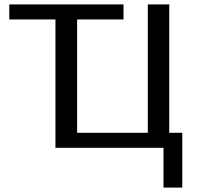

<svg xmlns="http://www.w3.org/2000/svg" viewBox="-20 -669 965 869"><path d="M805 -68V180H720V0H231V-581H22V-649H539V-581H329V-68H649V-649H746V-68Z"/></svg>

Font: Play
Style: Regular
Weight: 400
Designer: Jonas Hecksher
Foundry: Jonas Hecksher, Playtypeª, e-types AS
Version: Version 1.002